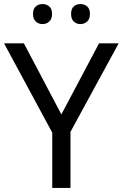

<svg xmlns="http://www.w3.org/2000/svg" viewBox="-20 -928 606 948"><path d="M283 -363 469 -714H566L328 -277V0H238V-273L0 -714H98ZM143 -859Q143 -885 157 -896.5Q171 -908 190 -908Q209 -908 223 -896.5Q237 -885 237 -859Q237 -834 223 -821.5Q209 -809 190 -809Q171 -809 157 -821.5Q143 -834 143 -859ZM331 -859Q331 -885 344.5 -896.5Q358 -908 377 -908Q396 -908 410 -896.5Q424 -885 424 -859Q424 -834 410 -821.5Q396 -809 377 -809Q358 -809 344.5 -821.5Q331 -834 331 -859Z"/></svg>

Font: Noto Sans Sogdian
Style: Regular
Weight: 400
Designer: Monotype Design Team
Foundry: Monotype Imaging Inc.
Version: Version 2.002; ttfautohint (v1.8.4.7-5d5b)